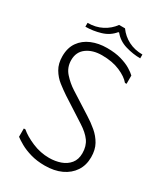

<svg xmlns="http://www.w3.org/2000/svg" viewBox="-211 -941 902 1043"><g transform="rotate(30 240.0 -420.0)"><path d="M445 -153Q445 -103 420.5 -66Q396 -29 352 -8.5Q308 12 248 12Q199 12 159.5 0.5Q120 -11 92 -27Q64 -43 50 -54V-106H60Q90 -80 141.5 -58Q193 -36 248 -36Q286 -36 319 -47.5Q352 -59 372.5 -84Q393 -109 393 -148Q393 -193 371 -223.5Q349 -254 305 -282L159 -376Q132 -394 103 -416.5Q74 -439 54.5 -472Q35 -505 35 -551Q35 -604 60 -639.5Q85 -675 128 -693Q171 -711 224 -711Q276 -711 313.5 -700Q351 -689 375.5 -674Q400 -659 412 -647V-595H402Q380 -622 332.5 -642.5Q285 -663 220 -663Q162 -663 124.5 -635.5Q87 -608 87 -557Q87 -511 116.5 -478Q146 -445 182 -422L314 -338Q348 -317 378 -291.5Q408 -266 426.5 -233Q445 -200 445 -153ZM217 -852H254Q280 -816 319 -796Q358 -776 407 -776V-752Q361 -752 314 -766Q267 -780 238 -816H233Q204 -780 157 -766Q110 -752 63 -752V-776Q113 -776 152.5 -796.5Q192 -817 217 -852Z"/></g></svg>

Font: Phudu Light
Style: Regular
Weight: 300
Version: Version 1.005;gftools[0.9.23]